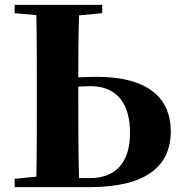

<svg xmlns="http://www.w3.org/2000/svg" viewBox="-20 -767 740 787"><path d="M40 0H348C579 0 680 -86 680 -229C680 -358 595 -452 378 -452C349 -452 323 -451 301 -450C301 -521 301 -612 304 -704L399 -713V-747H40V-713L129 -705C131 -603 131 -499 131 -395V-351C131 -249 131 -146 129 -43L40 -34ZM301 -412 350 -414C462 -414 513 -339 513 -222C513 -102 455 -37 349 -37H304C301 -139 301 -245 301 -351Z"/></svg>

Font: Source Han Serif KR Heavy
Style: Regular
Weight: 900
Designer: Ryoko NISHIZUKA 西塚涼子 (kana & ideographs); Frank Grießhammer (Latin, Greek & Cyrillic); Wenlong ZHANG 张文龙 (bopomofo); San
Foundry: Adobe
Version: Version 2.001;hotconv 1.1.0;makeotfexe 2.6.0